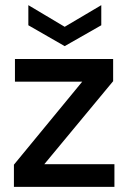

<svg xmlns="http://www.w3.org/2000/svg" viewBox="-20 -725 506 745"><path d="M34 0V-86L299 -408H38V-496H419V-410L152 -88H424V0ZM231 -546 90 -627V-705L231 -621L373 -705V-627Z"/></svg>

Font: Firefly Display Medium
Style: Regular
Weight: 500
Designer: Colophon Foundry, Jonny Pinhorn
Foundry: Colophon Foundry
Version: Version 1.200; ttfautohint (v1.8.3)